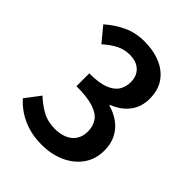

<svg xmlns="http://www.w3.org/2000/svg" viewBox="-214 -873 1008 1008"><g transform="rotate(45 290.0 -369.0)"><path d="M270 14Q212 14 167 0Q122 -14 87 -37Q52 -60 27 -89L90 -172Q123 -140 164 -117Q205 -94 259 -94Q299 -94 329 -107Q359 -120 375.5 -145.5Q392 -171 392 -206Q392 -245 373.5 -273.5Q355 -302 309 -317.5Q263 -333 181 -333V-428Q252 -428 292.5 -443.5Q333 -459 350.5 -486.5Q368 -514 368 -549Q368 -595 340 -621.5Q312 -648 262 -648Q221 -648 186 -629.5Q151 -611 118 -581L51 -662Q97 -703 150 -727.5Q203 -752 267 -752Q336 -752 388.5 -729.5Q441 -707 470.5 -664Q500 -621 500 -558Q500 -497 466.5 -453.5Q433 -410 375 -388V-383Q417 -372 451 -347.5Q485 -323 504.5 -285.5Q524 -248 524 -199Q524 -132 489.5 -84.5Q455 -37 397.5 -11.5Q340 14 270 14Z"/></g></svg>

Font: Noto Sans JP SemiBold
Style: Regular
Weight: 600
Designer: Ryoko NISHIZUKA  (kana, bopomofo & ideographs); Paul D. Hunt (Latin, Greek & Cyrillic); Sandoll Communications , Soo-you
Foundry: Adobe
Version: Version 2.004-H2;hotconv 1.0.118;makeotfexe 2.5.65603